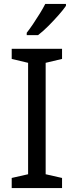

<svg xmlns="http://www.w3.org/2000/svg" viewBox="-20 -964 379 984"><path d="M298 0H40V-52L124 -71V-642L40 -662V-714H298V-662L214 -642V-71L298 -52ZM318 -934Q306 -916 281 -887.5Q256 -859 227.5 -830.5Q199 -802 175 -784H117V-796Q132 -815 149.5 -841Q167 -867 184 -894.5Q201 -922 212 -944H318Z"/></svg>

Font: Noto Sans Limbu
Style: Regular
Weight: 400
Designer: Monotype Design Team
Foundry: Monotype Imaging Inc.
Version: Version 2.004; ttfautohint (v1.8.4.7-5d5b)